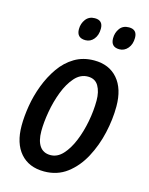

<svg xmlns="http://www.w3.org/2000/svg" viewBox="-113 -810 690 891"><g transform="rotate(15 231.5 -364.0)"><path d="M186 10Q113 10 72 -37Q31 -84 31 -169Q31 -213 39.5 -264.5Q48 -316 67 -366Q86 -416 115 -457.5Q144 -499 185 -523.5Q226 -548 279 -548Q351 -548 392 -500.5Q433 -453 433 -368Q433 -306 418 -240Q403 -174 372.5 -117Q342 -60 295.5 -25Q249 10 186 10ZM195 -71Q228 -71 254 -99Q280 -127 298.5 -172Q317 -217 327 -269.5Q337 -322 337 -371Q337 -413 321 -440.5Q305 -468 270 -468Q234 -468 207 -437.5Q180 -407 162 -360Q144 -313 135 -261.5Q126 -210 126 -168Q126 -121 143.5 -96Q161 -71 195 -71ZM377 -628Q336 -628 336 -670Q336 -697 351 -717.5Q366 -738 395 -738Q434 -738 434 -698Q434 -667 417.5 -647.5Q401 -628 377 -628ZM214 -628Q172 -628 172 -670Q172 -697 187.5 -717.5Q203 -738 231 -738Q270 -738 270 -698Q270 -667 254 -647.5Q238 -628 214 -628Z"/></g></svg>

Font: Noto Sans Condensed Medium
Style: Italic
Weight: 500
Width: 3
Italic angle: -12°
Designer: Monotype Design Team
Foundry: Monotype Imaging Inc.
Version: Version 2.013; ttfautohint (v1.8.4.7-5d5b)